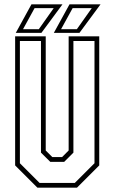

<svg xmlns="http://www.w3.org/2000/svg" viewBox="-20 -868 529 888"><path d="M153 0 50 -103V-700H191.5V-172L222 -141.5H267L297.5 -172V-700H439V-103L336 0ZM163 -22H326L417 -113V-678.5H319.5V-162L277 -119.5H212.5L169.5 -162V-678.5H72V-113ZM229 -716 301.5 -848H445L347.5 -716ZM53 -716 125.5 -848H269L171.5 -716ZM86.5 -733H159.5L228.5 -830.5H140ZM262.5 -733H335.5L404.5 -830.5H316Z"/></svg>

Font: Tourney Condensed ExtraLight
Style: Regular
Weight: 200
Width: 3
Designer: Tyler Finck
Foundry: Etcetera Type Co
Version: Version 1.010; ttfautohint (v1.8.3)